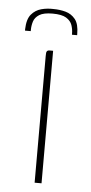

<svg xmlns="http://www.w3.org/2000/svg" viewBox="-48 -634 315 664"><g transform="rotate(5 110.0 -302.0)"><path d="M98 0Q98 -110 98 -220Q98 -330 98 -440Q98 -447 98.5 -451Q99 -455 101.5 -457.5Q104 -460 109 -460H122V0ZM19 -521V-526Q20 -561 34 -577.5Q48 -594 68.5 -599.5Q89 -605 111 -604Q133 -604 153 -598.5Q173 -593 186.5 -576.5Q200 -560 200 -525V-521H182V-525Q182 -540 177 -554.5Q172 -569 156.5 -578.5Q141 -588 109 -588Q78 -588 63 -578.5Q48 -569 43.5 -554.5Q39 -540 39 -525V-521Z"/></g></svg>

Font: Genos Thin Thin
Style: Regular
Weight: 250
Version: Version 1.010